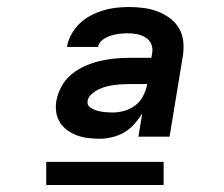

<svg xmlns="http://www.w3.org/2000/svg" viewBox="-20 -713 640 548"><path d="M265 -317Q248 -317 231.5 -319Q215 -321 200 -326.5Q185 -332 172.5 -341Q160 -350 151.5 -363Q143 -376 140.5 -392.5Q138 -409 141 -426Q145 -447 156 -467Q167 -487 185 -501.5Q203 -516 223.5 -525Q244 -534 265.5 -539Q287 -544 308.5 -546Q330 -548 351 -548H412L414 -560Q417 -574 412 -586.5Q407 -599 395.5 -606Q384 -613 371 -615.5Q358 -618 344 -618Q332 -618 320 -616.5Q308 -615 295.5 -611Q283 -607 272.5 -599Q262 -591 260 -579H171Q174 -597 183.5 -614.5Q193 -632 207.5 -646Q222 -660 239.5 -669Q257 -678 275.5 -683.5Q294 -689 312.5 -691Q331 -693 349 -693Q371 -693 392 -690Q413 -687 432 -679.5Q451 -672 467 -659.5Q483 -647 492.5 -629.5Q502 -612 503.5 -590.5Q505 -569 501 -548L464 -323H375L386 -389Q376 -373 363.5 -359Q351 -345 335 -335.5Q319 -326 300.5 -321.5Q282 -317 265 -317ZM303 -392Q319 -392 336 -397Q353 -402 367 -413Q381 -424 389 -440Q397 -456 400 -472V-473H351Q340 -473 329 -472.5Q318 -472 306.5 -470.5Q295 -469 283.5 -466Q272 -463 261.5 -458Q251 -453 241.5 -444.5Q232 -436 230 -425Q228 -413 237.5 -406.5Q247 -400 257.5 -397Q268 -394 279.5 -393Q291 -392 303 -392ZM447 -185H112V-251H447Z"/></svg>

Font: Iosevka Extended Oblique
Style: Bold
Weight: 700
Width: 7
Italic angle: -9°
Monospace: yes
Designer: Belleve Invis
Foundry: Belleve Invis
Version: Version 32.5.0; ttfautohint (v1.8.4)